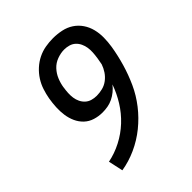

<svg xmlns="http://www.w3.org/2000/svg" viewBox="-206 -873 1012 1012"><g transform="rotate(-45 300.0 -367.5)"><path d="M121 8 103 -74Q154 -84 202.5 -109Q251 -134 290.5 -171Q330 -208 358.5 -254Q387 -300 404 -349Q392 -333 375.5 -319.5Q359 -306 340.5 -297Q322 -288 302.5 -284.5Q283 -281 263 -281Q234 -281 206.5 -289.5Q179 -298 159 -317Q139 -336 127.5 -361.5Q116 -387 112 -415.5Q108 -444 109.5 -473.5Q111 -503 116 -533Q121 -561 130 -588.5Q139 -616 155 -641Q171 -666 193.5 -686.5Q216 -707 242.5 -720Q269 -733 297.5 -738Q326 -743 354 -743Q386 -743 417 -736.5Q448 -730 473 -713.5Q498 -697 515 -672Q532 -647 539.5 -617Q547 -587 546.5 -555Q546 -523 541 -491Q532 -436 516 -381Q500 -326 476 -273Q452 -220 415 -172.5Q378 -125 331.5 -87.5Q285 -50 231 -25.5Q177 -1 121 8ZM303 -365Q325 -365 347 -370.5Q369 -376 387.5 -390Q406 -404 419 -423.5Q432 -443 439 -464Q441 -474 442.5 -483.5Q444 -493 446 -503V-504Q449 -523 450 -541.5Q451 -560 448.5 -577Q446 -594 438.5 -610Q431 -626 418.5 -637.5Q406 -649 389 -654Q372 -659 354 -659Q328 -659 301 -649Q274 -639 255 -618.5Q236 -598 225.5 -572.5Q215 -547 211 -521V-519Q208 -501 207 -482.5Q206 -464 208.5 -446.5Q211 -429 218.5 -413.5Q226 -398 238.5 -386.5Q251 -375 268 -370Q285 -365 303 -365Z"/></g></svg>

Font: Iosevka HT Medium Extended
Style: Italic
Weight: 500
Width: 7
Italic angle: -9°
Monospace: yes
Designer: Belleve Invis
Foundry: Belleve Invis
Version: Version 32.3.0; ttfautohint (v1.8.4)